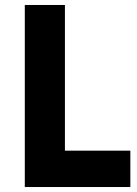

<svg xmlns="http://www.w3.org/2000/svg" viewBox="-20 -751 551 771"><path d="M79.6 -731H240.7V-146H503.4V0H79.6Z"/></svg>

Font: Glacial Indifference
Style: Bold
Weight: 700
Designer: Alfredo Marco Pradil
Foundry: Alfredo Marco Pradil
Version: Version 1.312